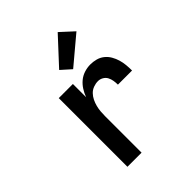

<svg xmlns="http://www.w3.org/2000/svg" viewBox="-214 -901 1028 1028"><g transform="rotate(-45 300.0 -387.0)"><path d="M151 0V-520H258V-420Q266 -442 279 -462.5Q292 -483 310 -498Q328 -513 351 -520.5Q374 -528 398 -528Q419 -528 440 -522.5Q461 -517 478 -503.5Q495 -490 506 -471Q517 -452 523 -431.5Q529 -411 531 -390Q533 -369 533 -347H426Q426 -363 423.5 -378Q421 -393 414 -406.5Q407 -420 393 -428Q379 -436 364 -436Q346 -436 328.5 -429.5Q311 -423 298.5 -410Q286 -397 278 -380.5Q270 -364 265.5 -346.5Q261 -329 259.5 -311.5Q258 -294 258 -276V0ZM315 -575 259 -625 397 -774 471 -706Z"/></g></svg>

Font: Iosevka Custom SmBdEx
Style: Regular
Weight: 600
Width: 7
Monospace: yes
Designer: Belleve Invis
Foundry: Belleve Invis
Version: Version 11.2.4; ttfautohint (v1.8.4)